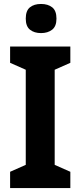

<svg xmlns="http://www.w3.org/2000/svg" viewBox="-20 -949 406 969"><path d="M335 0H31V-82L110 -117V-597L31 -632V-714H335V-632L256 -597V-117L335 -82ZM187 -929Q222 -929 243.5 -912Q265 -895 265 -855Q265 -816 243 -799Q221 -782 187 -782Q153 -782 131.5 -799Q110 -816 110 -855Q110 -895 131 -912Q152 -929 187 -929Z"/></svg>

Font: Noto Sans Arabic SemCond
Style: Bold
Weight: 700
Width: 4
Designer: Monotype Design Team, Nadine Chahine, Nizar Qandah and Khaled Hosny
Foundry: Monotype Imaging Inc.
Version: Version 2.012; ttfautohint (v1.8.4.7-5d5b)